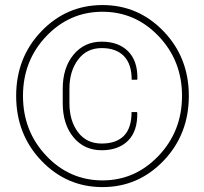

<svg xmlns="http://www.w3.org/2000/svg" viewBox="-20 -741 819 771"><path d="M529.8 -291 531.2 -288.1Q532.7 -214.8 494.4 -176.3Q456.1 -137.7 388.2 -137.7Q317.9 -137.7 274.9 -189.9Q231.9 -242.2 231.9 -326.7V-384.8Q231.9 -468.8 275.1 -521.2Q318.4 -573.7 388.2 -573.7Q456.1 -573.7 494.6 -534.9Q533.2 -496.1 531.7 -423.8L530.3 -420.9H508.8Q508.8 -483.9 477.5 -515.9Q446.3 -547.9 388.2 -547.9Q328.1 -547.9 293.5 -501.5Q258.8 -455.1 258.8 -385.3V-326.7Q258.8 -255.9 293.2 -210.2Q327.6 -164.6 388.2 -164.6Q446.8 -164.6 477.5 -195.6Q508.3 -226.6 508.3 -291ZM72.3 -356Q72.3 -214.4 165.8 -115.5Q259.3 -16.6 391.6 -16.6Q522.9 -16.6 616.9 -115.5Q710.9 -214.4 710.9 -356Q710.9 -497.1 617.2 -595.5Q523.4 -693.8 391.6 -693.8Q259.3 -693.8 165.8 -595.5Q72.3 -497.1 72.3 -356ZM44.9 -356Q44.9 -509.8 146 -615.2Q247.1 -720.7 391.6 -720.7Q535.6 -720.7 637 -615.2Q738.3 -509.8 738.3 -356Q738.3 -201.7 637 -95.7Q535.6 10.3 391.6 10.3Q247.6 10.3 146.2 -95.7Q44.9 -201.7 44.9 -356Z"/></svg>

Font: TypoPRO Roboto Slab
Style: Thin
Weight: 250
Designer: Google
Version: Version 1.100263; 2013; ttfautohint (v0.94.20-1c74) -l 8 -r 